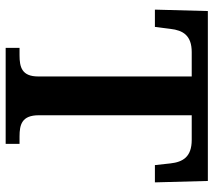

<svg xmlns="http://www.w3.org/2000/svg" viewBox="-58 -696 754 678"><g transform="rotate(90 319.0 -357.0)"><path d="M149 0H488V-49H462C420 -49 387 -57 387 -117V-657H474C534 -657 552 -626 557 -582L563 -527H624L619 -714H19L14 -527H75L82 -582C87 -626 105 -657 164 -657H250V-115C250 -57 217 -49 175 -49H149Z"/></g></svg>

Font: Noto Serif Georgian SemiBold
Style: Regular
Weight: 600
Designer: Monotype Design Team, Akaki Razmadze
Foundry: Google LLC
Version: Version 2.003